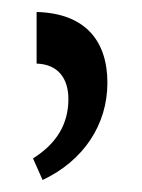

<svg xmlns="http://www.w3.org/2000/svg" viewBox="-20 -780 236 320"><path d="M41 -760V-674C76 -673 94 -650 94 -615C94 -574 75 -541 35 -516L51 -480C119 -512 159 -572 159 -642C159 -713 121 -758 41 -760Z"/></svg>

Font: Noto Serif Armenian ExtraCondensed SemiBold
Style: Regular
Weight: 600
Width: 2
Designer: Monotype Design Team
Foundry: Monotype Imaging Inc.
Version: Version 2.008